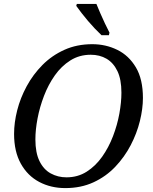

<svg xmlns="http://www.w3.org/2000/svg" viewBox="-20 -951 782 982"><path d="M314 11Q240 11 180.5 -20.5Q121 -52 86.5 -114Q52 -176 52 -266Q52 -324 68 -387Q84 -450 116.5 -510Q149 -570 197 -618.5Q245 -667 309 -696Q373 -725 452 -725Q521 -725 580 -696Q639 -667 675 -606.5Q711 -546 711 -450Q711 -395 695.5 -332Q680 -269 648.5 -208.5Q617 -148 569.5 -98Q522 -48 458 -18.5Q394 11 314 11ZM320 -44Q378 -44 423.5 -73Q469 -102 502.5 -149.5Q536 -197 558 -254.5Q580 -312 590.5 -370Q601 -428 601 -477Q601 -545 580.5 -587.5Q560 -630 525 -650.5Q490 -671 444 -671Q386 -671 340 -642Q294 -613 260.5 -565.5Q227 -518 205 -460.5Q183 -403 172 -345Q161 -287 161 -238Q161 -170 182 -127Q203 -84 239.5 -64Q276 -44 320 -44ZM499 -771Q483 -786 465 -805Q447 -824 430 -844Q413 -864 397.5 -884Q382 -904 370 -921L373 -931H473Q481 -911 492.5 -884.5Q504 -858 516.5 -831.5Q529 -805 540 -784L537 -771Z"/></svg>

Font: Noto Serif
Style: Italic
Weight: 400
Italic angle: -12°
Designer: Monotype Design Team
Foundry: Monotype Imaging Inc.
Version: Version 2.013